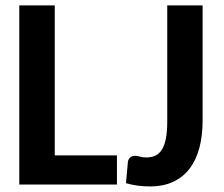

<svg xmlns="http://www.w3.org/2000/svg" viewBox="-20 -668 810 695"><path d="M49.8 0ZM178.2 -105.5H403.3V0H49.8V-648.4H178.2ZM713.4 -231.9Q713.4 -177.7 701.9 -133.5Q690.4 -89.4 666.7 -58.1Q643.1 -26.9 607.2 -10Q571.3 6.8 522.9 6.8Q501 6.8 480 4.2Q459 1.5 436 -4.9L442.9 -81.1Q443.8 -90.8 450.7 -97.4Q457.5 -104 470.2 -104Q477.1 -104 486.3 -101.1Q495.6 -98.1 509.8 -98.1Q529.3 -98.1 543.5 -105.2Q557.6 -112.3 566.9 -127.9Q576.2 -143.6 580.8 -168.2Q585.4 -192.9 585.4 -228.5V-648.4H713.4Z"/></svg>

Font: Carlito
Style: Bold
Weight: 700
Designer: Lukasz Dziedzic
Foundry: tyPoland Lukasz Dziedzic
Version: Version 1.104